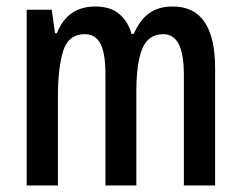

<svg xmlns="http://www.w3.org/2000/svg" viewBox="-20 -570 741 590"><path d="M511 -550Q641 -550 641 -360V0H545V-338Q545 -405 529 -435Q513 -465 482 -465Q436 -465 417.5 -421Q399 -377 399 -290V0H304V-341Q304 -407 288.5 -436Q273 -465 241 -465Q190 -465 174 -413Q158 -361 158 -275V0H62V-540H139L149 -468H155Q187 -550 273 -550Q320 -550 347 -526.5Q374 -503 384 -466H391Q410 -509 438.5 -529.5Q467 -550 511 -550Z"/></svg>

Font: Noto Sans Thai ExtCond Med
Style: Regular
Weight: 500
Width: 2
Designer: Monotype Design Team
Foundry: Monotype Imaging Inc.
Version: Version 2.002; ttfautohint (v1.8.4.7-5d5b)